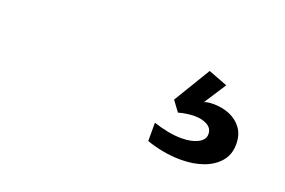

<svg xmlns="http://www.w3.org/2000/svg" viewBox="-48 -153 746 503"><g transform="rotate(20 325.0 98.0)"><path d="M476 221Q451 221 425.8 216.2Q400.5 211.5 380 204V153Q399.5 159.5 419.8 163.5Q440 167.5 459 167.5Q486 167.5 504 158.5Q522 149.5 522 133.5Q522 117.5 507.8 109.2Q493.5 101 472 101Q461 101 449.5 102.8Q438 104.5 427.5 107.5L406.5 79L468.5 -23.5L522 -3L482.5 58Q491 55.5 496.5 55Q502 54.5 507 54.5Q532.5 54.5 553.2 63.2Q574 72 586.8 89.5Q599.5 107 599.5 133.5Q599.5 162 583 181.5Q566.5 201 538.8 211Q511 221 476 221Z"/></g></svg>

Font: Azeret Mono Thin
Style: Regular
Weight: 100
Designer: Martin Vácha
Foundry: Displaay
Version: Version 1.002